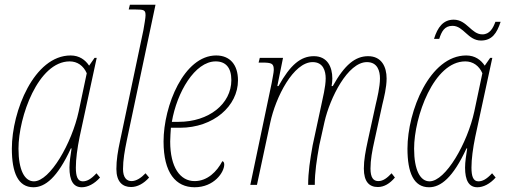

<svg xmlns="http://www.w3.org/2000/svg" viewBox="-20 -780 2132 810"><path d="M121 10C170 10 222 -30 279 -154H282C278 -127 273 -98 273 -73C273 -19 289 10 325 10C350 10 378 -4 402 -31L387 -49C363 -23 346 -15 329 -15C307 -15 300 -37 300 -73C300 -109 306 -154 316 -203L388 -536H379L356 -503C340 -527 315 -546 278 -546C124 -546 30 -311 30 -153C30 -52 56 10 121 10ZM123 -15C84 -15 58 -62 58 -153C58 -287 141 -521 274 -521C306 -521 332 -503 346 -471L312 -310C283 -176 191 -15 123 -15Z M533 9C560 9 587 -6 609 -31L594 -49C576 -30 555 -16 535 -16C514 -16 499 -31 499 -67C499 -105 506 -144 515 -188L636 -760H528L523 -740H551C589 -740 594 -737 594 -715C594 -705 589 -676 585 -653L487 -188C477 -142 471 -105 471 -67C471 -13 497 9 533 9Z M801 10C883 10 926 -53 926 -86C926 -94 923 -99 918 -100C895 -56 855 -16 801 -16C740 -16 698 -74 698 -183C698 -198 700 -227 701 -241H739C881 -241 984 -333 984 -441C984 -507 950 -546 892 -546C756 -546 670 -334 670 -183C670 -50 722 10 801 10ZM734 -266H705C726 -390 802 -521 890 -521C932 -521 956 -495 956 -442C956 -341 860 -266 734 -266Z M1574 9C1601 9 1625 -6 1646 -31L1632 -49C1614 -30 1597 -16 1576 -16C1555 -16 1543 -31 1543 -69C1543 -105 1550 -144 1560 -188L1593 -339C1600 -368 1611 -411 1611 -449C1611 -498 1590 -543 1533 -543C1479 -543 1434 -507 1384 -417H1379C1381 -428 1382 -439 1382 -449C1382 -498 1361 -543 1304 -543C1249 -543 1205 -507 1155 -417H1150L1174 -536H1076L1071 -516H1085C1127 -516 1135 -512 1135 -485C1135 -474 1129 -448 1126 -429L1036 0H1064L1120 -262C1143 -371 1218 -518 1299 -518C1344 -518 1354 -480 1354 -449C1354 -414 1341 -364 1336 -339L1299 -167C1288 -105 1280 -54 1280 0H1308C1308 -54 1316 -105 1327 -167L1349 -266C1372 -367 1447 -518 1528 -518C1573 -518 1583 -480 1583 -449C1583 -414 1571 -364 1565 -339L1532 -188C1522 -142 1515 -105 1515 -69C1515 -13 1538 9 1574 9Z M2009 -609C2055 -609 2076 -639 2092 -688H2070C2060 -661 2046 -635 2015 -635C1968 -635 1950 -697 1894 -697C1850 -697 1826 -665 1811 -616H1833C1843 -647 1855 -671 1889 -671C1936 -671 1954 -609 2009 -609ZM1790 10C1839 10 1891 -30 1948 -154H1951C1947 -127 1942 -98 1942 -73C1942 -19 1958 10 1994 10C2019 10 2047 -4 2071 -31L2056 -49C2032 -23 2015 -15 1998 -15C1976 -15 1969 -37 1969 -73C1969 -109 1975 -154 1985 -203L2057 -536H2048L2025 -503C2009 -527 1984 -546 1947 -546C1793 -546 1699 -311 1699 -153C1699 -52 1725 10 1790 10ZM1792 -15C1753 -15 1727 -62 1727 -153C1727 -287 1810 -521 1943 -521C1975 -521 2001 -503 2015 -471L1981 -310C1952 -176 1860 -15 1792 -15Z"/></svg>

Font: Noto Serif Condensed Thin
Style: Italic
Weight: 100
Width: 3
Italic angle: -12°
Designer: Monotype Design Team
Foundry: Monotype Imaging Inc.
Version: Version 2.013